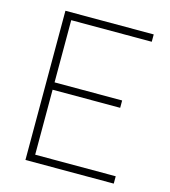

<svg xmlns="http://www.w3.org/2000/svg" viewBox="-105 -775 761 859"><g transform="rotate(15 276.0 -345.5)"><path d="M501 0V-34H128V-335H441V-369H128V-657H501V-691H92V0Z"/></g></svg>

Font: RazerF5 Thin
Style: Regular
Weight: 250
Foundry: Razer Inc.
Version: Version 2